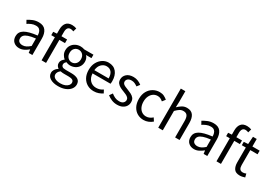

<svg xmlns="http://www.w3.org/2000/svg" viewBox="31 -1972 4763 3384"><g transform="rotate(30 2412.5 -279.5)"><path d="M216.8 13.2Q148.9 13.2 104 -27.1Q59.1 -67.4 59.1 -141.1Q59.1 -229.5 138.9 -277.1Q218.8 -324.7 392.1 -344.2Q392.1 -378.9 382.6 -410.4Q373 -441.9 348.9 -461.4Q324.7 -481 279.8 -481Q232.9 -481 191.2 -462.9Q149.4 -444.8 117.2 -422.9L82 -485.8Q118.7 -509.8 173.8 -533.4Q229 -557.1 294.9 -557.1Q394.5 -557.1 438.7 -496.1Q482.9 -435.1 482.9 -334V0H408.2L399.9 -64.9H397Q357.9 -32.7 312.5 -9.8Q267.1 13.2 216.8 13.2ZM243.2 -61Q282.2 -61 317.1 -78.9Q352.1 -96.7 392.1 -131.8V-283.2Q300.3 -272.5 246.8 -253.9Q193.4 -235.4 170.2 -208.7Q147 -182.1 147 -147Q147 -100.6 174.8 -80.8Q202.6 -61 243.2 -61Z M596.2 -469.2V-538.1L669.9 -543V-629.9Q669.9 -712.4 708.5 -760.7Q747.1 -809.1 828.1 -809.1Q853.5 -809.1 877 -804.2Q900.4 -799.3 918.9 -792L898.9 -721.2Q869.1 -735.8 837.9 -735.8Q761.2 -735.8 761.2 -628.9V-543H876V-469.2H761.2V0H669.9V-469.2Z M1147 250Q1047.9 250 985.4 212.4Q922.9 174.8 922.9 105Q922.9 69.8 943.8 37.6Q964.8 5.4 1002.9 -18.1V-22.9Q981.9 -35.6 968 -57.6Q954.1 -79.6 954.1 -111.8Q954.1 -145.5 973.1 -171.9Q992.2 -198.2 1014.2 -212.9V-216.8Q987.3 -237.8 965.1 -276.1Q942.9 -314.5 942.9 -362.8Q942.9 -422.4 970.9 -466.1Q999 -509.8 1045.4 -533.4Q1091.8 -557.1 1146 -557.1Q1169.4 -557.1 1189.2 -553Q1209 -548.8 1223.1 -543H1412.1V-473.1H1301.3Q1320.8 -454.1 1333 -425.3Q1345.2 -396.5 1345.2 -360.8Q1345.2 -303.2 1318.8 -260.7Q1292.5 -218.3 1247.3 -195.1Q1202.1 -171.9 1146 -171.9Q1104 -171.9 1065.9 -190.9Q1051.3 -178.2 1041.3 -163.3Q1031.2 -148.4 1031.2 -126Q1031.2 -100.6 1051.3 -83.7Q1071.3 -66.9 1126 -66.9H1232.9Q1326.7 -66.9 1374.3 -36.1Q1421.9 -5.4 1421.9 62Q1421.9 112.3 1388.2 155.3Q1354.5 198.2 1292.7 224.1Q1231 250 1147 250ZM1146 -233.9Q1193.4 -233.9 1227.8 -268.8Q1262.2 -303.7 1262.2 -362.8Q1262.2 -422.9 1228.5 -456.5Q1194.8 -490.2 1146 -490.2Q1098.6 -490.2 1064.9 -456.5Q1031.2 -422.9 1031.2 -362.8Q1031.2 -303.7 1065.4 -268.8Q1099.6 -233.9 1146 -233.9ZM1160.2 187Q1212.4 187 1251.2 171.1Q1290 155.3 1311 130.1Q1332 105 1332 77.1Q1332 38.6 1304 23.2Q1275.9 7.8 1222.2 7.8H1127.9Q1113.3 7.8 1094.7 6.1Q1076.2 4.4 1058.1 0Q1028.8 21 1015.9 44.9Q1002.9 68.8 1002.9 91.8Q1002.9 135.7 1044.4 161.4Q1085.9 187 1160.2 187Z M1732.9 13.2Q1660.2 13.2 1601.3 -20.5Q1542.5 -54.2 1507.6 -117.9Q1472.7 -181.6 1472.7 -271Q1472.7 -359.4 1507.8 -423.6Q1543 -487.8 1598.4 -522.5Q1653.8 -557.1 1715.8 -557.1Q1820.3 -557.1 1876.7 -487.8Q1933.1 -418.5 1933.1 -301.8Q1933.1 -287.1 1931.6 -273.9Q1930.2 -260.7 1928.7 -250H1563Q1567.4 -163.1 1616.5 -111.6Q1665.5 -60.1 1742.7 -60.1Q1782.7 -60.1 1815.4 -71.3Q1848.1 -82.5 1878.9 -103L1911.1 -42Q1875.5 -18.6 1831.5 -2.7Q1787.6 13.2 1732.9 13.2ZM1562 -314.9H1853Q1853 -397.5 1817.4 -440.7Q1781.7 -483.9 1717.8 -483.9Q1660.2 -483.9 1615.2 -439.9Q1570.3 -396 1562 -314.9Z M2209 13.2Q2151.4 13.2 2098.4 -8.3Q2045.4 -29.8 2007.3 -62L2051.3 -123Q2086.9 -93.8 2125.2 -75.9Q2163.6 -58.1 2211.9 -58.1Q2266.1 -58.1 2292.7 -83Q2319.3 -107.9 2319.3 -143.1Q2319.3 -170.4 2300.8 -189.2Q2282.2 -208 2253.7 -221.4Q2225.1 -234.9 2195.3 -246.1Q2157.2 -259.8 2120.8 -278.6Q2084.5 -297.4 2060.8 -326.9Q2037.1 -356.4 2037.1 -402.8Q2037.1 -467.3 2085.9 -512.2Q2134.8 -557.1 2224.1 -557.1Q2274.4 -557.1 2317.9 -538.8Q2361.3 -520.5 2392.1 -495.1L2348.1 -438Q2320.3 -458 2290.8 -471.9Q2261.2 -485.8 2225.1 -485.8Q2173.3 -485.8 2148.7 -462.6Q2124 -439.5 2124 -407.2Q2124 -381.3 2140.6 -364.7Q2157.2 -348.1 2183.8 -336.4Q2210.4 -324.7 2241.2 -313Q2280.8 -297.9 2318.6 -279.3Q2356.4 -260.7 2381.3 -230.2Q2406.2 -199.7 2406.2 -147.9Q2406.2 -104 2383.5 -67.4Q2360.8 -30.8 2316.9 -8.8Q2272.9 13.2 2209 13.2Z M2749 13.2Q2676.8 13.2 2619.4 -20.5Q2562 -54.2 2528.3 -117.7Q2494.6 -181.2 2494.6 -271Q2494.6 -361.3 2530.8 -425.3Q2566.9 -489.3 2626.5 -523.2Q2686 -557.1 2755.9 -557.1Q2809.1 -557.1 2847.2 -537.8Q2885.3 -518.6 2914.1 -493.2L2867.7 -433.1Q2844.7 -454.1 2818.1 -467Q2791.5 -480 2759.8 -480Q2710.4 -480 2671.9 -453.9Q2633.3 -427.7 2611.1 -380.6Q2588.9 -333.5 2588.9 -271Q2588.9 -208.5 2610.1 -161.6Q2631.3 -114.7 2669.2 -88.9Q2707 -63 2756.8 -63Q2794.4 -63 2826.9 -78.9Q2859.4 -94.7 2884.8 -117.2L2924.8 -55.2Q2888.2 -23.4 2843 -5.1Q2797.9 13.2 2749 13.2Z M3044.4 0V-795.9H3136.7V-578.1L3132.8 -465.8Q3169.9 -503.4 3213.6 -530.3Q3257.3 -557.1 3312.5 -557.1Q3397.9 -557.1 3438.2 -502.2Q3478.5 -447.3 3478.5 -344.2V0H3387.7V-332Q3387.7 -408.7 3363.3 -442.9Q3338.9 -477.1 3284.7 -477.1Q3242.7 -477.1 3210 -456.1Q3177.2 -435.1 3136.7 -394V0Z M3776.4 13.2Q3708.5 13.2 3663.6 -27.1Q3618.7 -67.4 3618.7 -141.1Q3618.7 -229.5 3698.5 -277.1Q3778.3 -324.7 3951.7 -344.2Q3951.7 -378.9 3942.1 -410.4Q3932.6 -441.9 3908.4 -461.4Q3884.3 -481 3839.4 -481Q3792.5 -481 3750.7 -462.9Q3709 -444.8 3676.8 -422.9L3641.6 -485.8Q3678.2 -509.8 3733.4 -533.4Q3788.6 -557.1 3854.5 -557.1Q3954.1 -557.1 3998.3 -496.1Q4042.5 -435.1 4042.5 -334V0H3967.8L3959.5 -64.9H3956.5Q3917.5 -32.7 3872.1 -9.8Q3826.7 13.2 3776.4 13.2ZM3802.7 -61Q3841.8 -61 3876.7 -78.9Q3911.6 -96.7 3951.7 -131.8V-283.2Q3859.9 -272.5 3806.4 -253.9Q3752.9 -235.4 3729.7 -208.7Q3706.5 -182.1 3706.5 -147Q3706.5 -100.6 3734.4 -80.8Q3762.2 -61 3802.7 -61Z M4155.8 -469.2V-538.1L4229.5 -543V-629.9Q4229.5 -712.4 4268.1 -760.7Q4306.6 -809.1 4387.7 -809.1Q4413.1 -809.1 4436.5 -804.2Q4460 -799.3 4478.5 -792L4458.5 -721.2Q4428.7 -735.8 4397.5 -735.8Q4320.8 -735.8 4320.8 -628.9V-543H4435.5V-469.2H4320.8V0H4229.5V-469.2Z M4710 13.2Q4623.5 13.2 4589.6 -36.6Q4555.7 -86.4 4555.7 -168V-469.2H4474.6V-538.1L4560.5 -543L4570.8 -695.8H4647V-543H4794.9V-469.2H4647V-165Q4647 -115.7 4665.3 -88.4Q4683.6 -61 4731 -61Q4745.6 -61 4762.5 -65.4Q4779.3 -69.8 4793 -76.2L4810.5 -6.8Q4787.6 0.5 4761.5 6.8Q4735.4 13.2 4710 13.2Z"/></g></svg>

Font: Source Han Sans CN
Style: Regular
Weight: 400
Designer: Ryoko NISHIZUKA  (kana, bopomofo & ideographs); Paul D. Hunt (Latin, Greek & Cyrillic); Sandoll Communications , Soo-you
Foundry: Adobe
Version: Version 2.004;hotconv 1.0.118;makeotfexe 2.5.65603